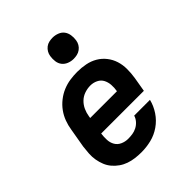

<svg xmlns="http://www.w3.org/2000/svg" viewBox="-212 -888 1024 1024"><g transform="rotate(-45 300.0 -376.0)"><path d="M260 8Q236 8 212.5 5Q189 2 167.5 -5.5Q146 -13 127.5 -26Q109 -39 94.5 -56Q80 -73 71.5 -94Q63 -115 59 -138Q55 -161 56.5 -185Q58 -209 61 -233L80 -343Q84 -370 94 -397Q104 -424 121 -447.5Q138 -471 161.5 -489.5Q185 -508 211.5 -519Q238 -530 265.5 -534Q293 -538 320 -538Q352 -538 382.5 -532Q413 -526 438.5 -511Q464 -496 482.5 -472.5Q501 -449 510 -420.5Q519 -392 519 -360.5Q519 -329 514 -297L500 -215H178Q175 -192 176 -169.5Q177 -147 187.5 -129Q198 -111 218 -102Q238 -93 260 -93Q277 -93 293.5 -95.5Q310 -98 325.5 -106Q341 -114 353 -127.5Q365 -141 370 -158H489Q480 -121 458 -88Q436 -55 403.5 -32.5Q371 -10 334 -1Q297 8 260 8ZM195 -315H397Q401 -338 399.5 -360Q398 -382 388.5 -400Q379 -418 359.5 -427.5Q340 -437 318 -437Q296 -437 274 -429.5Q252 -422 235.5 -406Q219 -390 209.5 -369Q200 -348 197 -327ZM356 -600Q337 -600 319.5 -607Q302 -614 291 -628Q280 -642 277.5 -661Q275 -680 278 -699Q280 -713 287 -725Q294 -737 305 -745.5Q316 -754 329.5 -757Q343 -760 356 -760Q375 -760 393 -753Q411 -746 421.5 -732Q432 -718 435 -699Q438 -680 435 -661Q433 -647 426 -635Q419 -623 407.5 -614.5Q396 -606 382.5 -603Q369 -600 356 -600Z"/></g></svg>

Font: Iosevka Slab Extended Oblique
Style: Bold
Weight: 700
Width: 7
Italic angle: -9°
Monospace: yes
Designer: Belleve Invis
Foundry: Belleve Invis
Version: Version 11.1.1; ttfautohint (v1.8.3)